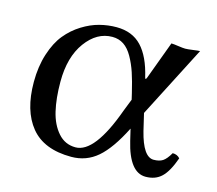

<svg xmlns="http://www.w3.org/2000/svg" viewBox="-73 -529 712 629"><g transform="rotate(15 283.0 -214.5)"><path d="M409.2 -190.9 422.9 -132.8Q443.4 -50.8 479 -50.8Q498 -50.8 509.8 -58.3Q521.5 -65.9 534.2 -87.9Q549.8 -87.9 559.1 -77.1Q542.5 -29.8 521.7 -10Q501 9.8 467.8 9.8Q413.1 9.8 389.2 -90.8L379.9 -129.9Q342.3 -55.2 304.4 -22.7Q266.6 9.8 215.8 9.8Q123 9.8 78.6 -44.4Q34.2 -98.6 34.2 -195.8Q34.2 -248.5 48.1 -291.5Q62 -334.5 84 -361.3Q106 -388.2 135 -406.2Q164.1 -424.3 192.6 -431.6Q221.2 -439 250 -439Q303.7 -439 335.4 -405.3Q367.2 -371.6 382.8 -304.2Q385.3 -294.9 389.2 -305.2Q389.6 -305.7 389.6 -306.2L437 -434.1Q444.3 -434.1 460.9 -431.6Q477.5 -429.2 484.9 -429.2Q492.7 -429.2 510.3 -431.6Q527.8 -434.1 534.2 -434.1ZM358.9 -222.2 354 -243.2Q344.7 -282.7 335.7 -309.6Q326.7 -336.4 313.7 -359.4Q300.8 -382.3 283.9 -393.6Q267.1 -404.8 245.1 -404.8Q192.9 -404.8 155.5 -353.8Q118.2 -302.7 118.2 -219.2Q118.2 -162.6 128.2 -120.1Q138.2 -77.6 161.9 -50.8Q185.5 -23.9 221.2 -23.9Q286.1 -23.9 342.8 -181.2Z"/></g></svg>

Font: Linux Libertine G
Style: Regular
Weight: 400
Designer: Philipp H. Poll
Foundry: Philipp H. Poll
Version: Version 4.7.5